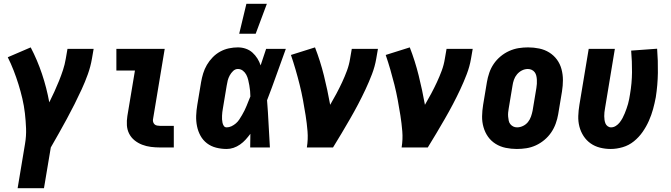

<svg xmlns="http://www.w3.org/2000/svg" viewBox="-20 -778 3540 1013"><path d="M73 215 112 -19Q119 -60 117.5 -100Q116 -140 111.5 -179.5Q107 -219 98 -257.5Q89 -296 77.5 -333Q66 -370 52 -406Q38 -442 21 -476L142 -528Q177 -461 201.5 -388Q226 -315 240 -238Q254 -266 267 -294.5Q280 -323 291.5 -351.5Q303 -380 312.5 -409Q322 -438 327 -468L336 -520H474L465 -468Q458 -427 443.5 -386.5Q429 -346 411 -307Q393 -268 373.5 -229Q354 -190 333 -151.5Q312 -113 291 -75.5Q270 -38 248 0L212 215Z M824 0Q800 0 776 -3Q752 -6 730 -14.5Q708 -23 690 -37.5Q672 -52 661.5 -72.5Q651 -93 649.5 -117Q648 -141 652 -166L692 -406H594V-520H849L787 -147Q786 -140 788.5 -133Q791 -126 796 -121.5Q801 -117 809 -115.5Q817 -114 824 -114H897V0Z M1176 8Q1147 8 1120 1Q1093 -6 1072 -22Q1051 -38 1038 -61.5Q1025 -85 1019.5 -112Q1014 -139 1015 -167.5Q1016 -196 1021 -225L1041 -345Q1045 -368 1052 -391Q1059 -414 1071.5 -435.5Q1084 -457 1102 -475.5Q1120 -494 1142 -506Q1164 -518 1188 -523Q1212 -528 1235 -528Q1257 -528 1277 -521Q1297 -514 1312 -500.5Q1327 -487 1338 -469.5Q1349 -452 1355 -433Q1363 -455 1369.5 -476.5Q1376 -498 1384 -520H1488Q1463 -452 1439 -384Q1415 -316 1389 -249Q1394 -187 1397 -124.5Q1400 -62 1404 0H1300Q1300 -18 1300.5 -36Q1301 -54 1301 -72Q1289 -56 1276 -41.5Q1263 -27 1246.5 -15.5Q1230 -4 1212 2Q1194 8 1176 8ZM1176 -106Q1189 -106 1201.5 -112Q1214 -118 1224.5 -127Q1235 -136 1242.5 -147.5Q1250 -159 1257 -171Q1264 -183 1270 -195Q1276 -207 1281 -219.5Q1286 -232 1291 -244.5Q1296 -257 1301 -269Q1301 -284 1299.5 -298.5Q1298 -313 1295.5 -327.5Q1293 -342 1289.5 -356.5Q1286 -371 1279.5 -383.5Q1273 -396 1261.5 -405Q1250 -414 1235 -414Q1221 -414 1210 -403.5Q1199 -393 1192 -380Q1185 -367 1181.5 -353.5Q1178 -340 1176 -326L1156 -206Q1154 -196 1153 -186.5Q1152 -177 1151.5 -167.5Q1151 -158 1151.5 -148.5Q1152 -139 1154 -130Q1156 -121 1161 -113.5Q1166 -106 1176 -106ZM1242 -600 1280 -758H1388L1329 -600Z M1599 0Q1606 -43 1602.5 -85.5Q1599 -128 1592.5 -169Q1586 -210 1578.5 -250.5Q1571 -291 1561 -331Q1551 -371 1539.5 -410.5Q1528 -450 1515 -488L1642 -528Q1670 -456 1689 -379.5Q1708 -303 1722 -225Q1739 -254 1755 -284Q1771 -314 1785 -344Q1799 -374 1810.5 -405Q1822 -436 1827 -468L1836 -520H1974L1965 -468Q1958 -427 1942.5 -386.5Q1927 -346 1908.5 -306.5Q1890 -267 1869.5 -228Q1849 -189 1827 -151Q1805 -113 1782.5 -75Q1760 -37 1737 0Z M2099 0Q2106 -43 2102.5 -85.5Q2099 -128 2092.5 -169Q2086 -210 2078.5 -250.5Q2071 -291 2061 -331Q2051 -371 2039.5 -410.5Q2028 -450 2015 -488L2142 -528Q2170 -456 2189 -379.5Q2208 -303 2222 -225Q2239 -254 2255 -284Q2271 -314 2285 -344Q2299 -374 2310.5 -405Q2322 -436 2327 -468L2336 -520H2474L2465 -468Q2458 -427 2442.5 -386.5Q2427 -346 2408.5 -306.5Q2390 -267 2369.5 -228Q2349 -189 2327 -151Q2305 -113 2282.5 -75Q2260 -37 2237 0Z M2707 8Q2677 8 2648 2Q2619 -4 2595 -19Q2571 -34 2555 -56.5Q2539 -79 2531 -107Q2523 -135 2523.5 -164.5Q2524 -194 2529 -225L2549 -345Q2553 -369 2561.5 -394Q2570 -419 2585 -441Q2600 -463 2621 -480.5Q2642 -498 2666.5 -509Q2691 -520 2716 -524Q2741 -528 2766 -528Q2796 -528 2825 -522Q2854 -516 2878 -501Q2902 -486 2918.5 -463.5Q2935 -441 2942.5 -413Q2950 -385 2950 -355.5Q2950 -326 2945 -295L2925 -175Q2921 -151 2912 -126Q2903 -101 2888 -79Q2873 -57 2852 -39.5Q2831 -22 2807 -11Q2783 0 2757.5 4Q2732 8 2707 8ZM2708 -106Q2724 -106 2739.5 -113.5Q2755 -121 2765.5 -134Q2776 -147 2781.5 -163Q2787 -179 2790 -194L2810 -314Q2812 -325 2812.5 -336Q2813 -347 2812.5 -357.5Q2812 -368 2809.5 -378.5Q2807 -389 2801 -397Q2795 -405 2785.5 -409.5Q2776 -414 2765 -414Q2749 -414 2734 -406.5Q2719 -399 2708 -386Q2697 -373 2691.5 -357Q2686 -341 2684 -326L2664 -206Q2662 -195 2661 -184Q2660 -173 2661 -162.5Q2662 -152 2664 -141.5Q2666 -131 2672.5 -123Q2679 -115 2688 -110.5Q2697 -106 2708 -106Z M3202 8Q3173 8 3145.5 1Q3118 -6 3096 -21.5Q3074 -37 3059 -60Q3044 -83 3037 -110Q3030 -137 3031 -166Q3032 -195 3037 -225L3086 -520H3224L3172 -206Q3170 -196 3169 -185.5Q3168 -175 3168 -165Q3168 -155 3169.5 -145Q3171 -135 3174.5 -126.5Q3178 -118 3186 -112Q3194 -106 3204 -106Q3217 -106 3229 -113.5Q3241 -121 3249.5 -132Q3258 -143 3264.5 -155Q3271 -167 3276 -179.5Q3281 -192 3285.5 -204.5Q3290 -217 3293.5 -229.5Q3297 -242 3299.5 -255Q3302 -268 3304 -281Q3314 -339 3314.5 -396.5Q3315 -454 3310 -511L3447 -521Q3452 -458 3451 -393.5Q3450 -329 3440 -265Q3434 -233 3425.5 -202Q3417 -171 3403.5 -140.5Q3390 -110 3370.5 -82Q3351 -54 3324.5 -32.5Q3298 -11 3265.5 -1.5Q3233 8 3202 8Z"/></svg>

Font: Iosevka Curly Heavy
Style: Italic
Weight: 900
Italic angle: -9°
Monospace: yes
Designer: Belleve Invis
Foundry: Belleve Invis
Version: Version 22.1.2; ttfautohint (v1.8.4)